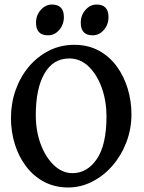

<svg xmlns="http://www.w3.org/2000/svg" viewBox="-20 -804 630 838"><path d="M277.3 14.2Q218.8 14.2 172.4 -10.5Q126 -35.2 93.8 -77.9Q61.5 -120.6 44.7 -175Q27.8 -229.5 27.8 -288.6Q27.8 -353 48.1 -410.6Q68.4 -468.3 105.7 -512.7Q143.1 -557.1 193.6 -582.8Q244.1 -608.4 304.2 -608.4Q364.7 -608.4 411.4 -583Q458 -557.6 489.5 -514.4Q521 -471.2 537.4 -417Q553.7 -362.8 553.7 -305.2Q553.7 -241.2 531.7 -183.6Q509.8 -126 471.4 -81.5Q433.1 -37.1 383.1 -11.5Q333 14.2 277.3 14.2ZM296.4 -48.3Q360.8 -48.3 402.8 -110.1Q444.8 -171.9 444.8 -296.9Q444.8 -361.8 424.6 -419.4Q404.3 -477.1 367.7 -512.9Q331.1 -548.8 282.2 -548.8Q211.9 -548.8 174.1 -483.2Q136.2 -417.5 136.2 -302.2Q136.2 -231.4 158 -173.8Q179.7 -116.2 216.1 -82.3Q252.4 -48.3 296.4 -48.3ZM258.8 -729.5Q258.8 -696.8 238.5 -673.3Q218.3 -649.9 189.5 -649.9Q137.2 -649.9 137.2 -704.6Q137.2 -737.8 158.2 -761Q179.2 -784.2 206.5 -784.2Q258.8 -784.2 258.8 -729.5ZM453.6 -729.5Q453.6 -696.8 433.3 -673.3Q413.1 -649.9 384.3 -649.9Q332.5 -649.9 332.5 -704.6Q332.5 -737.8 353.3 -761Q374 -784.2 401.4 -784.2Q453.6 -784.2 453.6 -729.5Z"/></svg>

Font: Namdhinggo SemiBold
Style: Regular
Weight: 600
Designer: Victor Gaultney
Foundry: SIL International
Version: Version 3.001